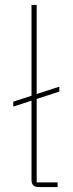

<svg xmlns="http://www.w3.org/2000/svg" viewBox="-20 -760 297 780"><path d="M214 -19V0H137Q108 0 108 -29V-351L34 -327V-347L108 -371V-740H129V-378L221 -408V-388L129 -358V-19Z"/></svg>

Font: IBM Plex Sans Thin
Style: Regular
Weight: 100
Designer: Mike Abbink, Paul van der Laan, Pieter van Rosmalen
Foundry: Bold Monday
Version: Version 3.0